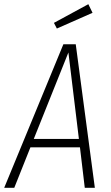

<svg xmlns="http://www.w3.org/2000/svg" viewBox="-36 -895 530 915"><path d="M368 0 345 -193H109L32 0H-16L266 -684H325L416 0ZM125 -233H340L290 -645ZM385 -875 405 -834 235 -759 221 -786Z"/></svg>

Font: Fira Sans Extra Condensed ExtraLight
Style: Italic
Weight: 275
Width: 3
Italic angle: -8°
Designer: Carrois Corporate & Edenspiekermann AG
Foundry: Carrois Corporate GbR & Edenspiekermann AG
Version: Version 4.203